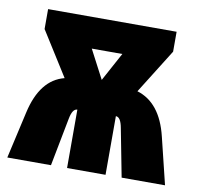

<svg xmlns="http://www.w3.org/2000/svg" viewBox="-67 -623 719 693"><g transform="rotate(10 293.0 -276.5)"><path d="M290 -335 235 -440H347ZM55 -553V-480L157 -318Q70 -296 42 -172L3 0H163L197 -176Q204 -214 222 -214V0H363V-215Q381 -215 388 -176L422 0H581L539 -172Q510 -291 424 -317L526 -480V-553Z"/></g></svg>

Font: Noto Sans Display Condensed Black
Style: Regular
Weight: 900
Width: 3
Designer: Monotype Design team
Foundry: Monotype Imaging Inc.
Version: 1.000